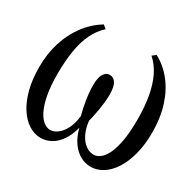

<svg xmlns="http://www.w3.org/2000/svg" viewBox="-163 -933 1148 1126"><g transform="rotate(30 411.0 -370.0)"><path d="M241.5 11Q199.5 11 161 -13.5Q122.5 -38 92.5 -84Q62.5 -130 45.2 -196.2Q28 -262.5 28 -345.5Q28 -434.5 52 -512Q76 -589.5 121.5 -650.5Q167 -711.5 231 -751L254.5 -732Q214.5 -696 189.2 -643.8Q164 -591.5 152.5 -521.8Q141 -452 141 -363Q141 -281 152.2 -222.8Q163.5 -164.5 181.8 -128Q200 -91.5 222.2 -74.5Q244.5 -57.5 266.5 -57.5Q291.5 -57.5 316 -75.5Q340.5 -93.5 359 -129.2Q377.5 -165 383.5 -218Q377.5 -240 372.5 -263.8Q367.5 -287.5 363.5 -312.5Q359.5 -337.5 357.2 -362.8Q355 -388 355 -412.5Q355 -462.5 370 -487.5Q385 -512.5 411 -512.5Q437 -512.5 452 -487.8Q467 -463 467 -412.5Q467 -388 464.5 -362.8Q462 -337.5 458 -312.5Q454 -287.5 449 -263.8Q444 -240 438.5 -218Q444.5 -166 463 -130.5Q481.5 -95 507.2 -77Q533 -59 560 -59Q582 -59 603.8 -75.2Q625.5 -91.5 643 -127.5Q660.5 -163.5 671 -222.2Q681.5 -281 681.5 -365.5Q681.5 -452.5 669 -522.2Q656.5 -592 630.8 -644.5Q605 -697 565 -732L589 -751Q652 -717.5 698 -659.2Q744 -601 769.2 -521.5Q794.5 -442 794.5 -345.5Q794.5 -260.5 777 -194.5Q759.5 -128.5 729.5 -82.5Q699.5 -36.5 661 -12.8Q622.5 11 580.5 11Q542.5 11 508.2 -8.5Q474 -28 448.5 -65Q423 -102 410 -154.5Q395.5 -98.5 369.8 -61.8Q344 -25 311 -7Q278 11 241.5 11Z"/></g></svg>

Font: Merriweather 96pt
Style: Regular
Weight: 400
Version: Version 2.100